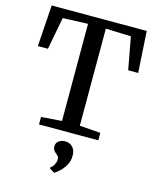

<svg xmlns="http://www.w3.org/2000/svg" viewBox="-144 -840 983 1207"><g transform="rotate(15 348.0 -237.0)"><path d="M290 -58.5V-690.5L127 -684.5L87 -474H21.5L39.5 -743H658L674.5 -474H609.5L570.5 -684.5L406 -690.5V-58.5L542 -48.5V0H156V-48.5ZM411 137.5Q411 171 394.8 198.8Q378.5 226.5 358.5 244.5Q338.5 262.5 327.5 268.5H326L294.5 249.5L293.5 243Q307.5 235.5 317.2 216.8Q327 198 327 184Q327 169.5 320.5 161.5Q314 153.5 306 148Q298.5 142 291.8 133.2Q285 124.5 285 108.5Q285 89.5 295 78.8Q305 68 318.2 64Q331.5 60 340.5 60H343Q373.5 60 392.5 80.2Q411.5 100.5 411 137.5Z"/></g></svg>

Font: Merriweather 28pt Medium
Style: Regular
Weight: 500
Version: Version 2.100